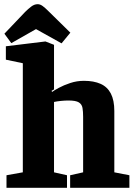

<svg xmlns="http://www.w3.org/2000/svg" viewBox="-20 -897 649 917"><path d="M11 0V-60L89 -74V-595L8 -612V-676L197 -699L238 -683V-470L226 -463L229 -458Q238 -465 261 -477.5Q284 -490 315.5 -500.5Q347 -511 381 -511Q428 -511 460.5 -496.5Q493 -482 509.5 -450Q526 -418 526 -367V-74L598 -60V0H315V-60L377 -74V-339Q377 -364 374 -381.5Q371 -399 356.5 -408Q342 -417 307 -417Q290 -417 270.5 -415Q251 -413 238 -410V-74L300 -60V0ZM274 -690 152 -758 34 -691 1 -736 100 -840Q114 -854 129 -865.5Q144 -877 160 -877Q172 -877 184 -868Q196 -859 207 -848L316 -741Z"/></svg>

Font: Faustina Light ExtraBold
Style: Regular
Weight: 800
Version: Version 1.200